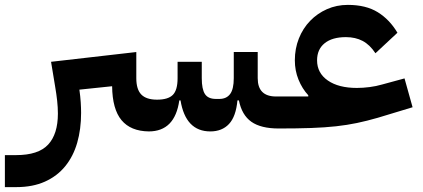

<svg xmlns="http://www.w3.org/2000/svg" viewBox="-80 -526 1731 786"><path d="M-60 109H-14Q77 109 117 66Q157 23 157 -61Q157 -86 154 -113.5Q151 -141 146 -170L129 -273L478 -313V-206Q478 -160 498.5 -139Q519 -118 563 -118Q608 -118 627.5 -137.5Q647 -157 647 -206V-273H746V-206Q746 -161 759 -141Q772 -121 804 -121H818Q847 -121 862 -141Q877 -161 877 -206V-313H975V-206Q975 -131 1050 -131H1088V-27L1061 0Q988 0 949 -27.5Q910 -55 898 -115H892Q886 -49 857.5 -18.5Q829 12 781 12Q680 12 659 -115H654Q636 12 529 12Q455 11 417.5 -34Q380 -79 379 -173L245 -159Q249 -131 250.5 -107Q252 -83 252 -64Q252 3 236 58.5Q220 114 187 154.5Q154 195 104 217.5Q54 240 -13 240H-60Z M1061 -104 1088 -131H1182V-136Q1157 -163 1142 -200Q1127 -237 1127 -279Q1127 -327 1143.5 -368.5Q1160 -410 1189.5 -440.5Q1219 -471 1258.5 -488.5Q1298 -506 1344 -506Q1418 -506 1466.5 -476Q1515 -446 1547 -392L1457 -308Q1434 -343 1404.5 -358.5Q1375 -374 1336 -374Q1280 -374 1249 -349Q1218 -324 1218 -279Q1218 -227 1262 -196.5Q1306 -166 1381 -166Q1406 -166 1433 -169.5Q1460 -173 1484 -180L1576 -205L1609 -87L1467 -44Q1422 -31 1381.5 -22.5Q1341 -14 1295.5 -9Q1250 -4 1193.5 -2Q1137 0 1061 0Z"/></svg>

Font: IBM Plex Sans Arabic SmBld
Style: Regular
Weight: 600
Designer: Mike Abbink, Paul van der Laan, Pieter van Rosmalen, Wael Morcos, Khajak Apelian
Foundry: Bold Monday
Version: Version 1.005